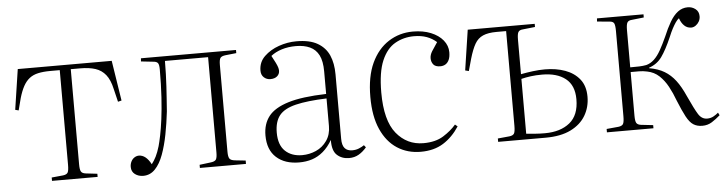

<svg xmlns="http://www.w3.org/2000/svg" viewBox="-39 -680 3222 851"><g transform="rotate(-5 1572.0 -254.0)"><path d="M164 0V-15L215 -20Q231 -22 236 -30.5Q241 -39 241 -65V-486H199Q168 -486 145 -481Q122 -476 106 -463.5Q90 -451 78.5 -430Q67 -409 58 -378L44 -324L29 -328L56 -507H474L502 -328L486 -324L472 -382Q463 -423 445 -445.5Q427 -468 399.5 -477Q372 -486 332 -486H290V-63Q290 -39 295 -30.5Q300 -22 315 -20L367 -14V0Z M569 13Q548 13 532.5 1.5Q517 -10 517 -31Q517 -44 522.5 -55Q528 -66 537.5 -72Q547 -78 557 -78Q573 -78 586.5 -67Q600 -56 611 -35Q622 -49 631 -67Q640 -85 648 -112Q653 -130 659 -159Q665 -188 670.5 -230Q676 -272 679.5 -327Q683 -382 683 -450Q683 -472 677.5 -479Q672 -486 658 -487L603 -493L604 -507H1027V-493L980 -488Q961 -486 955.5 -478Q950 -470 950 -447V-61Q950 -39 955.5 -30.5Q961 -22 980 -20L1027 -15V0H822V-14L870 -20Q890 -22 895.5 -30.5Q901 -39 901 -62V-486H709Q709 -456 708 -427.5Q707 -399 705.5 -372Q704 -345 702 -318Q700 -291 698 -262Q692 -210 682.5 -161Q673 -112 658.5 -72.5Q644 -33 622 -10Q600 13 569 13Z M1263 14Q1199 14 1161.5 -20Q1124 -54 1124 -118Q1124 -169 1150.5 -203Q1177 -237 1238.5 -256Q1300 -275 1408 -278V-378Q1408 -424 1394.5 -450.5Q1381 -477 1355 -489Q1329 -501 1293 -501Q1258 -501 1229.5 -492Q1201 -483 1181 -467Q1192 -447 1198 -434.5Q1204 -422 1206.5 -414Q1209 -406 1209 -399Q1209 -384 1198 -374.5Q1187 -365 1168 -365Q1151 -365 1139 -376Q1127 -387 1127 -406Q1127 -444 1153.5 -469.5Q1180 -495 1218.5 -508.5Q1257 -522 1297 -522Q1356 -522 1391 -501.5Q1426 -481 1441.5 -445.5Q1457 -410 1457 -361V-74Q1457 -45 1468.5 -32Q1480 -19 1502 -19Q1518 -19 1531.5 -24.5Q1545 -30 1555 -37L1563 -27Q1547 -8 1528 3Q1509 14 1485 14Q1453 14 1431.5 -5.5Q1410 -25 1411 -73Q1393 -42 1370 -22.5Q1347 -3 1320.5 5.5Q1294 14 1263 14ZM1279 -17Q1311 -17 1340.5 -30Q1370 -43 1389 -70Q1408 -97 1408 -135V-258Q1322 -255 1270.5 -242.5Q1219 -230 1197 -202.5Q1175 -175 1175 -126Q1175 -71 1203.5 -44Q1232 -17 1279 -17Z M1804 14Q1745 14 1699.5 -15.5Q1654 -45 1628 -103Q1602 -161 1602 -247Q1602 -338 1630 -398Q1658 -458 1706.5 -489Q1755 -520 1815 -520Q1860 -520 1894.5 -506Q1929 -492 1948.5 -468Q1968 -444 1968 -415Q1968 -394 1962 -381Q1956 -368 1946 -362Q1936 -356 1923 -356Q1901 -356 1892 -367.5Q1883 -379 1883 -395Q1883 -410 1892.5 -425.5Q1902 -441 1918 -464Q1899 -481 1874.5 -490Q1850 -499 1818 -499Q1772 -499 1734 -477.5Q1696 -456 1674 -404.5Q1652 -353 1652 -263Q1652 -138 1699 -80.5Q1746 -23 1819 -23Q1873 -23 1908 -45Q1943 -67 1965 -93L1976 -84Q1946 -38 1904.5 -12Q1863 14 1804 14Z M2149 0V-15L2201 -20Q2217 -22 2222 -30.5Q2227 -39 2227 -65V-486H2184Q2147 -486 2124 -476Q2101 -466 2087.5 -442.5Q2074 -419 2062 -378L2047 -324L2031 -328L2058 -507H2356V-493L2301 -487Q2286 -486 2281 -477Q2276 -468 2276 -444V-290Q2302 -295 2329.5 -298.5Q2357 -302 2383 -302Q2433 -302 2473 -287.5Q2513 -273 2537 -243Q2561 -213 2561 -165Q2561 -119 2539 -81.5Q2517 -44 2472.5 -22Q2428 0 2360 0ZM2359 -20Q2428 -20 2469.5 -53.5Q2511 -87 2511 -158Q2511 -220 2473 -250Q2435 -280 2369 -280Q2341 -280 2318.5 -277Q2296 -274 2276 -269V-25Q2298 -23 2317 -21.5Q2336 -20 2359 -20Z M3057 8Q3034 8 3017.5 -2.5Q3001 -13 2986.5 -40Q2972 -67 2953 -114Q2941 -147 2925 -176.5Q2909 -206 2887 -226.5Q2865 -247 2834 -253Q2816 -257 2798.5 -257Q2781 -257 2761 -257V-63Q2761 -39 2766 -30.5Q2771 -22 2786 -20L2840 -14V0H2633V-15L2686 -20Q2702 -22 2707 -30.5Q2712 -39 2712 -65V-443Q2712 -469 2707.5 -478Q2703 -487 2687 -488L2632 -493L2633 -507H2840V-493L2786 -487Q2771 -486 2766 -477Q2761 -468 2761 -444V-278Q2785 -278 2801 -278.5Q2817 -279 2833 -282Q2852 -287 2868 -302Q2884 -317 2898 -342Q2912 -367 2927 -400Q2942 -436 2958 -463.5Q2974 -491 2993.5 -506Q3013 -521 3038 -521Q3057 -521 3072 -509.5Q3087 -498 3087 -477Q3087 -464 3081 -453.5Q3075 -443 3065.5 -436.5Q3056 -430 3046 -430Q3028 -430 3015 -442.5Q3002 -455 2995 -476Q2987 -470 2979.5 -459Q2972 -448 2964 -433Q2956 -418 2947 -396Q2923 -341 2901.5 -311Q2880 -281 2844 -269V-267Q2884 -260 2911.5 -243.5Q2939 -227 2960 -199.5Q2981 -172 3000 -129Q3027 -70 3042 -46Q3057 -22 3081 -22Q3097 -22 3109.5 -29Q3122 -36 3131 -44L3137 -32Q3119 -16 3100 -4Q3081 8 3057 8Z"/></g></svg>

Font: Literata 60pt ExtraLight
Style: Regular
Weight: 250
Designer: Latin by Veronika Burian and Jose Scaglione. Greek by Irene Vlachou. Cyrillic by Vera Evstafieva.
Foundry: TypeTogether
Version: Version 3.103;gftools[0.9.29]